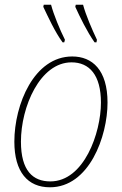

<svg xmlns="http://www.w3.org/2000/svg" viewBox="-20 -786 519 816"><path d="M382 -606H390L392 -617C371 -661 344 -724 333 -766H302L300 -757C319 -715 350 -651 382 -606ZM246 -606H253L256 -617C234 -661 208 -724 197 -766H166L164 -757C184 -715 213 -651 246 -606ZM192 10C359 10 437 -206 437 -350C437 -489 372 -546 287 -546C125 -546 41 -342 41 -184C41 -55 98 10 192 10ZM194 -15C120 -15 69 -60 69 -184C69 -332 150 -521 284 -521C360 -521 409 -467 409 -350C409 -221 337 -15 194 -15Z"/></svg>

Font: Noto Serif SemiCondensed Thin
Style: Italic
Weight: 100
Width: 4
Italic angle: -12°
Designer: Monotype Design Team
Foundry: Monotype Imaging Inc.
Version: Version 2.013